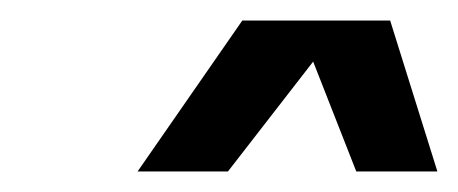

<svg xmlns="http://www.w3.org/2000/svg" viewBox="-20 -747 446 187"><path d="M114 -580H202L285 -687L327 -580H406L360 -727H216Z"/></svg>

Font: Uncut Sans Medium Italic
Style: Regular
Weight: 500
Italic angle: -11°
Designer: Kasper Nordkvist
Foundry: UNCUT.wtf
Version: Version 1.304;Glyphs 3.2 (3246)